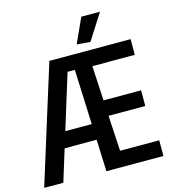

<svg xmlns="http://www.w3.org/2000/svg" viewBox="-134 -1060 1056 1171"><g transform="rotate(-15 394.0 -475.0)"><path d="M417 -794 488 -950H606L502 -787ZM1 -6 230 -740H743V-641H475L487 -422H724V-323H492L505 -99H752V0H392L384 -201H182L120 0H1ZM213 -301H380L366 -647H320Z"/></g></svg>

Font: Encode Sans Compressed
Style: SemiBold
Weight: 600
Designer: Pablo Impallari, Andres Torresi
Foundry: Pablo Impallari, Andres Torresi
Version: Version 1.000; ttfautohint (v1.00) -l 8 -r 50 -G 200 -x 14 -